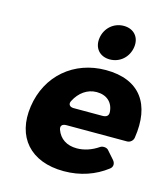

<svg xmlns="http://www.w3.org/2000/svg" viewBox="-116 -876 853 974"><g transform="rotate(15 310.0 -389.5)"><path d="M388 -602C441 -602 484 -640 492 -694C500 -747 467 -785 414 -785C361 -785 318 -747 310 -694C302 -640 335 -602 388 -602ZM384 -545C217 -545 87 -435 63 -268C39 -104 133 6 309 6C396 6 472 -21 533 -68C549 -80 549 -99 536 -114L498 -157C489 -167 468 -168 457 -161C421 -136 381 -123 343 -123C290 -123 253 -148 237 -192C230 -212 241 -223 262 -223H581C597 -223 612 -236 614 -252C642 -432 564 -545 384 -545ZM254 -348C278 -395 319 -425 368 -425C421 -425 455 -394 458 -344C459 -324 447 -316 426 -316H275C254 -316 244 -330 254 -348Z"/></g></svg>

Font: Trueno
Style: RoundBdIt
Weight: 700
Designer: Julieta Ulanovsky, Jasper
Foundry: Julieta Ulanovsky, Cannot Into Space Fonts
Version: Version 3.001